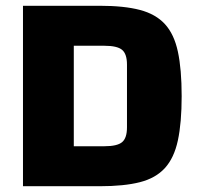

<svg xmlns="http://www.w3.org/2000/svg" viewBox="-20 -645 688 665"><path d="M59.6 -625H325.4Q409.8 -625 464.6 -610.6Q519.4 -596.2 551.3 -561.4Q583.1 -526.7 596.1 -466.1Q609.2 -405.4 609.2 -312Q609.2 -219.6 596.1 -158.8Q583.1 -98.1 551.3 -63.1Q519.4 -28 464.6 -14Q409.8 0 325.4 0H59.6ZM235.6 -486.5V-138.5H341.8Q385.8 -138.5 402.8 -152.6Q419.8 -166.7 419.8 -203.9V-421.1Q419.8 -458.3 402.8 -472.4Q385.8 -486.5 341.8 -486.5Z"/></svg>

Font: Changa
Style: Regular
Weight: 400
Designer: Eduardo Rodriguez Tunni
Foundry: Eduardo Rodriguez Tunni
Version: Version 3.003